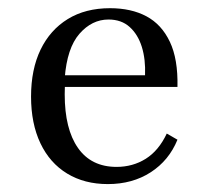

<svg xmlns="http://www.w3.org/2000/svg" viewBox="-20 -447 521 478"><path d="M248.4 11.3Q190.3 11.3 147.2 -14.9Q104 -41.1 80.6 -90.3Q57.3 -139.5 57.3 -206.5Q57.3 -274.2 81 -323.4Q104.8 -372.6 148.8 -399.6Q192.7 -426.6 254 -426.6Q306.5 -426.6 344.4 -406.5Q382.3 -386.3 402.8 -343.1Q423.4 -300 421.8 -230.6H108.9L108.1 -259.7H341.1Q342.7 -299.2 333.1 -330.2Q323.4 -361.3 302.8 -379.8Q282.3 -398.4 250 -398.4Q208.9 -398.4 177.8 -362.9Q146.8 -327.4 141.1 -252.4L142.7 -250.8Q141.9 -241.9 141.5 -232.3Q141.1 -222.6 141.1 -212.1Q141.1 -125.8 174.2 -78.6Q207.3 -31.5 270.2 -31.5Q310.5 -31.5 342.7 -51.6Q375 -71.8 395.2 -114.5L421.8 -99.2Q400.8 -47.6 355.2 -18.1Q309.7 11.3 248.4 11.3Z"/></svg>

Font: Playfair
Style: Regular
Weight: 400
Designer: Claus Eggers Sørensen
Foundry: Claus Eggers Sørensen
Version: Version 2.001;gftools[0.9.30]